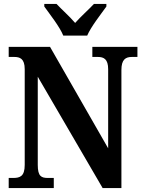

<svg xmlns="http://www.w3.org/2000/svg" viewBox="-20 -951 728 971"><path d="M300 -771H421C440 -816 491 -880 518 -918V-931H455C431 -905 387 -866 360 -835C334 -866 290 -905 266 -931H204V-918C231 -880 282 -816 300 -771ZM24 0H252V-51H223C189 -51 171 -59 171 -117V-563L499 0H594V-597C594 -650 615 -663 647 -663H675V-714H447V-663H475C505 -663 527 -652 527 -601V-201L233 -714H24V-663H52C80 -663 105 -655 105 -601V-117C105 -59 81 -51 46 -51H24Z"/></svg>

Font: Noto Serif Sinhala Condensed
Style: Bold
Weight: 700
Width: 3
Designer: Jelle Bosma - Monotype Design Team
Foundry: Monotype Imaging Inc.
Version: Version 2.007